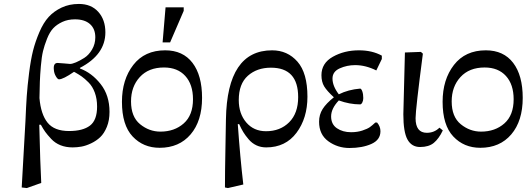

<svg xmlns="http://www.w3.org/2000/svg" viewBox="-20 -736 2670 973"><path d="M514 -572Q514 -459 385 -392V-389Q445 -367 490 -310Q535 -253 535 -169Q535 -126 521.5 -93Q508 -60 488 -41Q468 -22 441.5 -9.5Q415 3 392.5 7Q370 11 348 11Q314 11 286.5 0Q259 -11 239.5 -32Q220 -53 209.5 -67.5Q199 -82 187 -104H179Q184 101 189 191L116 217L90 214L109 -123Q112 -197 115.5 -248.5Q119 -300 127.5 -367Q136 -434 147.5 -479.5Q159 -525 179.5 -573Q200 -621 226.5 -650Q253 -679 292 -697.5Q331 -716 380 -716Q442 -716 478 -676Q514 -636 514 -572ZM330 -72Q400 -72 436 -99.5Q472 -127 472 -196Q472 -235 460.5 -266.5Q449 -298 429 -318Q409 -338 394 -348.5Q379 -359 361 -369Q357 -371 355 -372Q300 -334 279 -334Q272 -334 263 -349.5Q254 -365 253 -382Q249 -417 272 -417Q278 -417 306 -414.5Q334 -412 335 -412Q346 -412 365 -420Q384 -428 407 -442.5Q430 -457 446.5 -485Q463 -513 463 -547Q463 -590 436 -614Q409 -638 360 -638Q324 -638 296 -625Q268 -612 250 -593Q232 -574 218.5 -540Q205 -506 198 -477Q191 -448 187 -400.5Q183 -353 182 -322Q181 -291 180 -239Q187 -157 221 -114.5Q255 -72 330 -72Z M817 -481Q907 -481 955.5 -417.5Q1004 -354 1004 -240Q1004 -123 946 -55Q888 13 789 13Q706 13 652 -44.5Q598 -102 598 -220Q598 -333 655.5 -407Q713 -481 817 -481ZM958 -233Q958 -308 919 -351Q880 -394 811 -394Q733 -394 688.5 -345.5Q644 -297 644 -222Q644 -144 690 -106.5Q736 -69 793 -69Q864 -69 911 -110.5Q958 -152 958 -233ZM804 -521 819 -699H911V-681L842 -521Z M1213 199 1135 217 1120 214Q1120 136 1122.5 11Q1125 -114 1125 -132Q1131 -481 1359 -481Q1437 -481 1487.5 -423.5Q1538 -366 1538 -246Q1538 -137 1482.5 -63Q1427 11 1329 11Q1302 11 1279.5 0.5Q1257 -10 1240 -30Q1223 -50 1213 -66.5Q1203 -83 1192 -107H1185Q1197 62 1213 199ZM1190 -229Q1190 -160 1228 -115.5Q1266 -71 1328 -71Q1400 -71 1445.5 -116.5Q1491 -162 1491 -244Q1491 -393 1353 -393Q1282 -393 1236 -352Q1190 -311 1190 -229Z M1697 -258Q1745 -282 1805 -287Q1811 -287 1816 -273Q1821 -259 1821 -239Q1821 -226 1816 -216.5Q1811 -207 1805 -207Q1752 -207 1697 -227Q1658 -186 1658 -146Q1658 -106 1687.5 -86Q1717 -66 1759 -66Q1791 -66 1816.5 -74.5Q1842 -83 1854 -91.5Q1866 -100 1882 -115H1891Q1908 -95 1908 -71Q1908 -27 1862 -6.5Q1816 14 1751 14Q1691 14 1644 -20Q1597 -54 1597 -119Q1597 -155 1615 -183.5Q1633 -212 1672 -243Q1637 -275 1623 -298Q1609 -321 1609 -355Q1609 -416 1667 -448.5Q1725 -481 1799 -481Q1866 -481 1915 -454V-437L1887 -379Q1833 -406 1780 -406Q1738 -406 1701.5 -389.5Q1665 -373 1665 -338Q1665 -300 1697 -258Z M2024 -157Q2024 -177 2032 -470L2113 -473L2123 -464Q2086 -180 2086 -137Q2086 -63 2143 -63Q2181 -63 2207 -89L2224 -75Q2204 -33 2178.5 -12Q2153 9 2109 9Q2066 9 2045 -29Q2024 -67 2024 -157Z M2442 -481Q2532 -481 2580.5 -417.5Q2629 -354 2629 -240Q2629 -123 2571 -55Q2513 13 2414 13Q2331 13 2277 -44.5Q2223 -102 2223 -220Q2223 -333 2280.5 -407Q2338 -481 2442 -481ZM2583 -233Q2583 -308 2544 -351Q2505 -394 2436 -394Q2358 -394 2313.5 -345.5Q2269 -297 2269 -222Q2269 -144 2315 -106.5Q2361 -69 2418 -69Q2489 -69 2536 -110.5Q2583 -152 2583 -233Z"/></svg>

Font: myMathFont
Style: Regular
Weight: 400
Designer: Ross Mills, John Hudson & Paul Hanslow, Tiro Typeworks Ltd; with prior portions MicroPress Inc., and Coen Hoffman. Math 
Foundry: Tiro Typeworks Ltd
Version: Version 2.13 b171